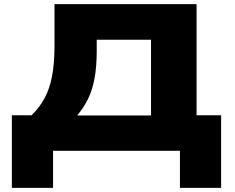

<svg xmlns="http://www.w3.org/2000/svg" viewBox="-20 -725 1131 923"><path d="M37 178V-171H132Q169 -207 193.5 -251.5Q218 -296 230 -357.5Q242 -419 242 -503V-705H925V-171H1043V178H845V0H235V178ZM351 -170H706V-534H445V-480Q445 -405 434.5 -348.5Q424 -292 403.5 -250Q383 -208 351 -170Z"/></svg>

Font: Nunito Sans 7pt Expanded Black
Style: Regular
Weight: 900
Width: 7
Designer: Vernon Adams
Foundry: Vernon Adams
Version: Version 3.101;gftools[0.9.27]